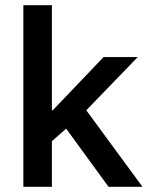

<svg xmlns="http://www.w3.org/2000/svg" viewBox="-20 -720 580 740"><path d="M70 0V-700H180V-295H183.3L379.2 -500H510.8L312.5 -295L529.2 0H398.3L235 -224.2L180 -175.8V0Z"/></svg>

Font: Funnel Sans Light Medium
Style: Regular
Weight: 500
Version: Version 1.000